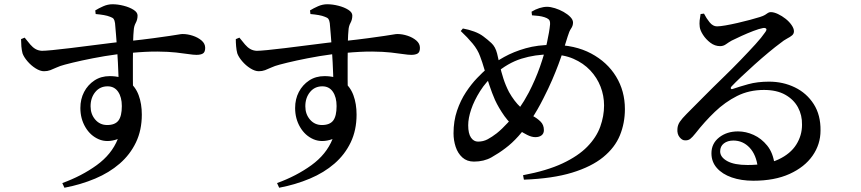

<svg xmlns="http://www.w3.org/2000/svg" viewBox="-20 -812 4050 903"><path d="M273 49Q364 16 434.5 -35Q505 -86 534 -158Q484 -140 444.5 -157Q405 -174 381.5 -214Q358 -254 358 -304Q358 -346 375.5 -379.5Q393 -413 424 -433.5Q455 -454 496 -454Q551 -454 584 -429.5Q617 -405 632 -364.5Q647 -324 647 -273Q647 -200 619.5 -142.5Q592 -85 543 -42.5Q494 0 427.5 28Q361 56 283 71ZM484 -224Q521 -224 537 -245Q553 -266 553 -313Q553 -355 535.5 -380.5Q518 -406 486 -406Q450 -406 428 -379Q406 -352 406 -312Q406 -275 428 -249.5Q450 -224 484 -224ZM187 -477Q169 -477 147.5 -490.5Q126 -504 109 -524Q92 -544 86 -561Q82 -576 80.5 -594Q79 -612 79 -628L96 -635Q111 -616 122.5 -602.5Q134 -589 147 -581.5Q160 -574 177 -573Q191 -573 227.5 -576.5Q264 -580 312.5 -586Q361 -592 412 -598.5Q463 -605 507.5 -610.5Q552 -616 580 -618Q655 -626 702 -632.5Q749 -639 777 -643Q805 -647 818.5 -649.5Q832 -652 839 -652Q862 -652 886.5 -644Q911 -636 928 -621.5Q945 -607 945 -587Q945 -567 934.5 -560.5Q924 -554 904 -554Q890 -554 867 -557.5Q844 -561 808.5 -565Q773 -569 720.5 -569.5Q668 -570 593 -563Q531 -558 472.5 -548Q414 -538 366 -527.5Q318 -517 285 -508Q262 -502 246 -494.5Q230 -487 216.5 -482Q203 -477 187 -477ZM538 -420Q538 -434 537 -460Q536 -486 534.5 -518.5Q533 -551 530.5 -585.5Q528 -620 525.5 -650.5Q523 -681 521 -703Q519 -717 514.5 -723Q510 -729 498 -733Q486 -738 469 -741Q452 -744 430 -746L428 -763Q444 -773 465.5 -782.5Q487 -792 509 -792Q534 -792 561.5 -785Q589 -778 608 -766Q627 -754 627 -739Q627 -720 618.5 -704.5Q610 -689 609 -670Q607 -652 606 -615Q605 -578 605 -532Q605 -486 605 -439Q605 -392 606 -355Z M1283 49Q1374 16 1444.5 -35Q1515 -86 1544 -158Q1494 -140 1454.5 -157Q1415 -174 1391.5 -214Q1368 -254 1368 -304Q1368 -346 1385.5 -379.5Q1403 -413 1434 -433.5Q1465 -454 1506 -454Q1561 -454 1594 -429.5Q1627 -405 1642 -364.5Q1657 -324 1657 -273Q1657 -200 1629.5 -142.5Q1602 -85 1553 -42.5Q1504 0 1437.5 28Q1371 56 1293 71ZM1494 -224Q1531 -224 1547 -245Q1563 -266 1563 -313Q1563 -355 1545.5 -380.5Q1528 -406 1496 -406Q1460 -406 1438 -379Q1416 -352 1416 -312Q1416 -275 1438 -249.5Q1460 -224 1494 -224ZM1197 -477Q1179 -477 1157.5 -490.5Q1136 -504 1119 -524Q1102 -544 1096 -561Q1092 -576 1090.5 -594Q1089 -612 1089 -628L1106 -635Q1121 -616 1132.5 -602.5Q1144 -589 1157 -581.5Q1170 -574 1187 -573Q1201 -573 1237.5 -576.5Q1274 -580 1322.5 -586Q1371 -592 1422 -598.5Q1473 -605 1517.5 -610.5Q1562 -616 1590 -618Q1665 -626 1712 -632.5Q1759 -639 1787 -643Q1815 -647 1828.5 -649.5Q1842 -652 1849 -652Q1872 -652 1896.5 -644Q1921 -636 1938 -621.5Q1955 -607 1955 -587Q1955 -567 1944.5 -560.5Q1934 -554 1914 -554Q1900 -554 1877 -557.5Q1854 -561 1818.5 -565Q1783 -569 1730.5 -569.5Q1678 -570 1603 -563Q1541 -558 1482.5 -548Q1424 -538 1376 -527.5Q1328 -517 1295 -508Q1272 -502 1256 -494.5Q1240 -487 1226.5 -482Q1213 -477 1197 -477ZM1548 -420Q1548 -434 1547 -460Q1546 -486 1544.5 -518.5Q1543 -551 1540.5 -585.5Q1538 -620 1535.5 -650.5Q1533 -681 1531 -703Q1529 -717 1524.5 -723Q1520 -729 1508 -733Q1496 -738 1479 -741Q1462 -744 1440 -746L1438 -763Q1454 -773 1475.5 -782.5Q1497 -792 1519 -792Q1544 -792 1571.5 -785Q1599 -778 1618 -766Q1637 -754 1637 -739Q1637 -720 1628.5 -704.5Q1620 -689 1619 -670Q1617 -652 1616 -615Q1615 -578 1615 -532Q1615 -486 1615 -439Q1615 -392 1616 -355Z M2440 12Q2552 -9 2625.5 -43.5Q2699 -78 2742 -122Q2785 -166 2803 -216Q2821 -266 2821 -316Q2821 -362 2804.5 -404.5Q2788 -447 2756 -481Q2724 -515 2677 -535.5Q2630 -556 2567 -556Q2497 -556 2432.5 -536Q2368 -516 2308 -464Q2266 -428 2238 -383.5Q2210 -339 2196 -297.5Q2182 -256 2182 -223Q2182 -184 2195 -165Q2208 -146 2228 -146Q2253 -146 2273.5 -157Q2294 -168 2316 -185Q2341 -205 2368 -234.5Q2395 -264 2420.5 -300.5Q2446 -337 2467 -377Q2498 -437 2519.5 -498Q2541 -559 2552.5 -611.5Q2564 -664 2567 -697Q2568 -714 2561 -720.5Q2554 -727 2541 -731Q2529 -735 2514 -737Q2499 -739 2482 -740L2480 -757Q2498 -768 2517 -774Q2536 -780 2553 -780Q2569 -780 2590 -773.5Q2611 -767 2630.5 -756Q2650 -745 2662.5 -732Q2675 -719 2675 -706Q2675 -691 2666 -678Q2657 -665 2650 -641Q2640 -608 2629.5 -575.5Q2619 -543 2606.5 -509.5Q2594 -476 2577 -436.5Q2560 -397 2536 -350Q2508 -294 2478 -249.5Q2448 -205 2418 -171.5Q2388 -138 2357 -115Q2327 -92 2291.5 -72Q2256 -52 2209 -52Q2176 -52 2154.5 -71.5Q2133 -91 2123 -121.5Q2113 -152 2113 -185Q2113 -243 2129.5 -291.5Q2146 -340 2171.5 -378.5Q2197 -417 2224 -445Q2251 -473 2271 -490Q2306 -519 2351 -544Q2396 -569 2452.5 -585Q2509 -601 2579 -601Q2684 -601 2760 -560.5Q2836 -520 2877.5 -452Q2919 -384 2919 -299Q2919 -233 2895.5 -175.5Q2872 -118 2817 -73Q2762 -28 2670.5 0Q2579 28 2444 33ZM2498 -167Q2480 -167 2459.5 -177.5Q2439 -188 2424 -198Q2380 -227 2352.5 -266Q2325 -305 2308 -342Q2294 -374 2281.5 -411.5Q2269 -449 2258.5 -485Q2248 -521 2238 -547Q2227 -578 2203 -607Q2179 -636 2147 -666L2157 -678Q2185 -673 2210.5 -663.5Q2236 -654 2253 -641Q2272 -627 2291 -609.5Q2310 -592 2318 -560Q2324 -536 2330.5 -505.5Q2337 -475 2347.5 -442.5Q2358 -410 2374 -379Q2399 -335 2427.5 -308.5Q2456 -282 2487 -266Q2506 -256 2522 -240.5Q2538 -225 2538 -200Q2538 -184 2527 -175.5Q2516 -167 2498 -167Z M3523 38Q3466 38 3421.5 22.5Q3377 7 3351.5 -22Q3326 -51 3326 -91Q3326 -137 3362 -165.5Q3398 -194 3451 -194Q3488 -194 3524.5 -177.5Q3561 -161 3588.5 -127Q3616 -93 3623 -38L3544 -24Q3537 -84 3505.5 -117.5Q3474 -151 3429 -151Q3402 -151 3384.5 -137.5Q3367 -124 3367 -100Q3367 -73 3400 -54.5Q3433 -36 3496 -36Q3586 -36 3642 -62.5Q3698 -89 3725 -132Q3752 -175 3752 -225Q3753 -270 3733 -307Q3713 -344 3673 -366.5Q3633 -389 3573 -389Q3503 -389 3446.5 -360.5Q3390 -332 3342 -286Q3294 -240 3251 -185Q3236 -166 3226 -158.5Q3216 -151 3201 -152Q3188 -152 3176 -167Q3164 -182 3166 -206Q3167 -224 3177.5 -239.5Q3188 -255 3209 -276Q3246 -313 3289.5 -357Q3333 -401 3378 -444.5Q3423 -488 3463 -529.5Q3503 -571 3533 -604Q3563 -637 3577 -658Q3588 -672 3583.5 -677Q3579 -682 3568 -680Q3551 -677 3523.5 -666.5Q3496 -656 3468.5 -643.5Q3441 -631 3421 -621Q3407 -613 3394.5 -604Q3382 -595 3367 -595Q3342 -595 3321 -611Q3300 -627 3286.5 -648Q3273 -669 3271 -685Q3269 -701 3270.5 -715.5Q3272 -730 3275 -746L3291 -748Q3302 -726 3317.5 -707Q3333 -688 3352 -688Q3366 -688 3392 -692.5Q3418 -697 3448.5 -704Q3479 -711 3507 -718.5Q3535 -726 3554 -732Q3570 -737 3578 -742Q3586 -747 3591.5 -751Q3597 -755 3605 -755Q3620 -755 3639 -746Q3658 -737 3675 -723.5Q3692 -710 3703 -694Q3714 -678 3714 -665Q3714 -653 3705 -645.5Q3696 -638 3681.5 -630.5Q3667 -623 3650 -609Q3628 -593 3595.5 -566Q3563 -539 3529 -508.5Q3495 -478 3466 -450.5Q3437 -423 3422 -407Q3415 -400 3417.5 -395.5Q3420 -391 3427 -394Q3456 -404 3499 -416Q3542 -428 3597 -428Q3663 -428 3718.5 -401Q3774 -374 3807 -322.5Q3840 -271 3839 -198Q3839 -133 3801.5 -79.5Q3764 -26 3693.5 6Q3623 38 3523 38Z"/></svg>

Font: Noto Serif SC ExtraLight SemiBold
Style: Regular
Weight: 600
Version: Version 2.002-H1;hotconv 1.1.0;makeotfexe 2.6.0